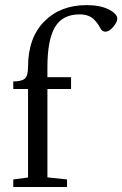

<svg xmlns="http://www.w3.org/2000/svg" viewBox="-20 -749 490 769"><path d="M33.2 0V-30.3L92.3 -38.1V-392.6H33.2V-422.9Q67.9 -422.9 80.1 -434.8Q92.3 -446.8 92.3 -480.5Q92.3 -597.2 157 -662.8Q221.7 -728.5 326.7 -728.5Q381.3 -728.5 415.5 -711.2Q449.7 -693.8 449.7 -674.3Q449.7 -660.2 433.3 -641.1Q417 -622.1 402.8 -622.1Q388.7 -622.1 381.8 -636.2Q376 -647 370.8 -654.3Q365.7 -661.6 356 -671.4Q346.2 -681.2 331.8 -686.3Q317.4 -691.4 298.8 -691.4Q230.5 -691.4 200.2 -640.4Q169.9 -589.4 169.9 -479.5V-439.9H264.6V-392.6H169.9V-38.6L248.5 -30.3V0Z"/></svg>

Font: Elstob 10pt
Style: Regular
Weight: 400
Designer: Peter S. Baker
Version: Version 1.015